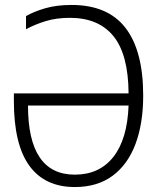

<svg xmlns="http://www.w3.org/2000/svg" viewBox="-20 -745 640 775"><path d="M282 10Q161 10 98.5 -76Q36 -162 36 -337V-368H499Q498 -525 438 -599Q378 -673 262 -673Q207 -673 163.5 -659.5Q120 -646 85 -627V-680Q116 -698 162 -711.5Q208 -725 269 -725Q415 -725 486.5 -632.5Q558 -540 558 -359Q558 -247 527 -164Q496 -81 434.5 -35.5Q373 10 282 10ZM282 -40Q381 -40 437.5 -111.5Q494 -183 499 -319H93Q93 -40 282 -40Z"/></svg>

Font: Noto Sans Mono Light
Style: Regular
Weight: 300
Designer: Monotype Design Team
Foundry: Monotype Imaging Inc.
Version: Version 2.014; ttfautohint (v1.8.4.7-5d5b)